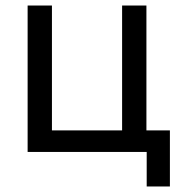

<svg xmlns="http://www.w3.org/2000/svg" viewBox="-20 -550 660 695"><path d="M80 0V-530H168V-78H422V-530H510V-78H595V125H511V0Z"/></svg>

Font: Golos Text VF
Style: Regular
Weight: 400
Designer: A.Korolkova, Vitaly Kuzmin
Foundry: ParaType Ltd
Version: Version 2.003